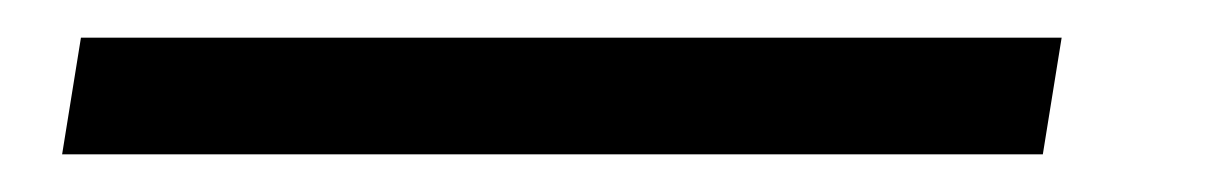

<svg xmlns="http://www.w3.org/2000/svg" viewBox="-20 100 653 102"><path d="M23 120 13 182H534L544 120Z"/></svg>

Font: Charger Sport
Style: LitNrwObl
Weight: 300
Designer: Jasper
Foundry: Cannot Into Space Fonts
Version: Version 1.1